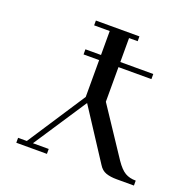

<svg xmlns="http://www.w3.org/2000/svg" viewBox="-125 -826 946 949"><g transform="rotate(20 348.5 -351.0)"><path d="M58.1 0V-25.9H104L303.2 -330.1V-523.9H221.2V-550.8H303.2V-676.8H221.2V-702.1H450.2V-676.8H404.8V-550.8H578.1V-523.9H404.8V-341.8L570.8 -91.8Q597.2 -53.2 620.6 -39.6Q644 -25.9 676.8 -25.9V0H585.9Q552.7 0 529.5 -8.1Q506.3 -16.1 491.2 -41L319.8 -304.2L136.2 -25.9H219.2V0Z"/></g></svg>

Font: Dehuti Alt
Style: Bold
Weight: 700
Version: Version 1.2